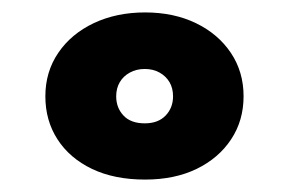

<svg xmlns="http://www.w3.org/2000/svg" viewBox="-20 -692 477 309"><path d="M53 -537Q53 -576.5 73.8 -607Q94.5 -637.5 131 -654.8Q167.5 -672 213.5 -672Q259.5 -672 295.2 -654.8Q331 -637.5 351.5 -607Q372 -576.5 372 -537Q372 -498 352 -467.8Q332 -437.5 296.5 -420.2Q261 -403 213.5 -403Q164 -403 128 -420.2Q92 -437.5 72.5 -467.8Q53 -498 53 -537ZM167 -537Q167 -518.5 178.8 -506Q190.5 -493.5 213 -493.5Q234.5 -493.5 246.5 -506Q258.5 -518.5 258.5 -537Q258.5 -550 252.8 -559.8Q247 -569.5 236.8 -575.2Q226.5 -581 213 -581Q199.5 -581 189 -575.2Q178.5 -569.5 172.8 -559.8Q167 -550 167 -537Z"/></svg>

Font: League Spartan Thin Black
Style: Regular
Weight: 900
Version: Version 2.002